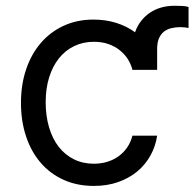

<svg xmlns="http://www.w3.org/2000/svg" viewBox="-20 -619 659 651"><path d="M429 -382.1Q424.4 -400.9 413.7 -418Q403.1 -435 386.5 -448.3Q370 -461.6 348 -469.5Q326 -477.3 298.3 -477.3Q261.7 -477.3 231.5 -462.7Q201.3 -448.2 179.9 -421.3Q158.4 -394.5 146.7 -356.9Q134.9 -319.2 134.9 -272.7Q134.9 -225.5 146.5 -186.8Q158 -148.1 179.3 -120.9Q200.6 -93.8 230.8 -78.8Q261 -63.9 298.3 -63.9Q322.8 -63.9 344.1 -70.5Q365.4 -77.1 382.3 -89.3Q399.1 -101.6 411.2 -119.1Q423.3 -136.7 429 -159.1H512.8Q507.5 -122.9 490.2 -91.8Q473 -60.7 445.5 -37.8Q418 -14.9 380.9 -1.8Q343.8 11.4 298.3 11.4Q240.8 11.4 195 -9.6Q149.1 -30.5 117.2 -68Q85.2 -105.5 68.2 -157.1Q51.1 -208.8 51.1 -269.9Q51.1 -332.4 68.7 -384.2Q86.3 -436.1 118.6 -473.5Q150.9 -511 196.2 -531.8Q241.5 -552.6 296.9 -552.6Q338.4 -552.6 374.1 -541.4Q409.8 -530.2 437.9 -509.6Q445.3 -531.2 458.5 -547.9Q471.6 -564.6 488.8 -576.2Q506 -587.7 527 -593.6Q547.9 -599.4 571 -599.4Q583.8 -599.4 596.8 -598.9Q609.7 -598.4 619.3 -595.2V-524.1Q614 -525.2 606.9 -526.1Q599.8 -527 592.3 -527Q575.3 -527 560.7 -523.4Q546.2 -519.9 535.5 -511.4Q524.9 -502.8 518.8 -488.6Q512.8 -474.4 512.8 -453.1V-382.1Z"/></svg>

Font: Fast_Sans
Style: Regular
Weight: 400
Designer: Rasmus Andersson
Foundry: rsms
Version: Version 3.018;git-588b23468